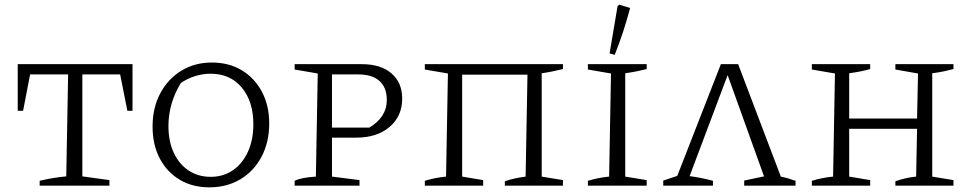

<svg xmlns="http://www.w3.org/2000/svg" viewBox="-20 -796 4161 823"><path d="M548 -521V-321H526L495 -477H333V-40L449 -24V0H150V-21Q208 -35 264 -40L272 -477H109L79 -321H56V-521Z M877 7Q805 7 750.5 -25.5Q696 -58 665 -116.5Q634 -175 634 -254Q634 -334 667 -396Q700 -458 757.5 -493Q815 -528 888 -528Q961 -528 1016 -495Q1071 -462 1102.5 -403Q1134 -344 1134 -267Q1134 -187 1101.5 -125Q1069 -63 1011 -28Q953 7 877 7ZM883 -38Q937 -38 978 -66Q1019 -94 1042.5 -145Q1066 -196 1066 -264Q1066 -361 1016.5 -420.5Q967 -480 883 -480Q850 -480 817 -470Q784 -460 755 -440Q702 -353 702 -255Q702 -191 724.5 -142Q747 -93 788 -65.5Q829 -38 883 -38Z M1531 -521Q1612 -521 1658 -481.5Q1704 -442 1704 -373Q1704 -298 1650 -252Q1596 -206 1507 -206H1403V-39L1521 -24V0H1243V-21Q1257 -28 1279.5 -32.5Q1302 -37 1334 -39L1342 -481L1243 -498V-521ZM1516 -477H1403V-249H1563Q1638 -294 1638 -367Q1638 -421 1606.5 -449Q1575 -477 1516 -477Z M1961 -476V-39L2051 -24V0H1801V-21Q1824 -28 1847 -32.5Q1870 -37 1892 -39L1900 -481L1801 -498V-521H2393V-500Q2372 -495 2348.5 -490Q2325 -485 2302 -482V-39L2393 -24V0H2144V-19Q2167 -27 2189 -31.5Q2211 -36 2233 -39L2241 -476Z M2500 0V-21Q2523 -28 2546 -32.5Q2569 -37 2591 -39L2599 -481L2500 -498V-521H2752V-500Q2733 -495 2710.5 -490.5Q2688 -486 2660 -482V-39L2752 -24V0ZM2615 -561 2593 -567 2627 -769 2634 -776 2681 -762Q2654 -659 2615 -561Z M2823 0V-22L2883 -42L3070 -521H3144L3327 -39Q3357 -33 3390 -21V0H3170V-22L3255 -40L3099 -474L2936 -41Q2960 -38 2985 -33Q3010 -28 3036 -21V0Z M3460 0V-21Q3483 -28 3506 -32.5Q3529 -37 3551 -39L3559 -481L3460 -498V-521H3710V-500Q3672 -489 3620 -482V-288H3911L3915 -481L3818 -498V-521H4067V-500Q4048 -495 4024.5 -490Q4001 -485 3976 -482V-39L4067 -24V0H3818V-19Q3841 -27 3863 -32Q3885 -37 3907 -39L3911 -244H3620V-39L3710 -24V0Z"/></svg>

Font: Piazzolla SC Light
Style: Regular
Weight: 300
Designer: Juan Pablo del Peral
Foundry: Huerta Tipografica
Version: Version 1.330